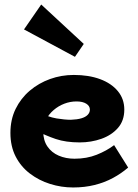

<svg xmlns="http://www.w3.org/2000/svg" viewBox="-20 -814 609 848"><path d="M303 14Q251 14 201.5 -1.5Q152 -17 112 -47.5Q72 -78 49 -123Q26 -168 26 -227Q26 -286 49 -333Q72 -380 111.5 -413.5Q151 -447 201 -465Q251 -483 306 -483Q372 -483 422 -464.5Q472 -446 500.5 -411.5Q529 -377 529 -330Q529 -281 501 -249Q473 -217 428 -201Q383 -185 332 -185Q271 -185 226.5 -200Q182 -215 138 -238V-323Q193 -297 229.5 -291Q266 -285 293 -285Q321 -286 339.5 -291.5Q358 -297 367.5 -307Q377 -317 377 -330Q377 -346 361 -356Q345 -366 318 -366Q290 -366 264 -356Q238 -346 217 -328Q196 -310 183.5 -286Q171 -262 171 -233Q171 -194 189.5 -167Q208 -140 239.5 -126.5Q271 -113 309 -113Q363 -113 407 -130.5Q451 -148 484 -173L546 -74Q516 -48 479 -28Q442 -8 398 3Q354 14 303 14ZM311 -563 86 -684 162 -794 350 -620Z"/></svg>

Font: BioRhyme ExtraBold ExtraBold
Style: Regular
Weight: 800
Version: Version 1.600;gftools[0.9.33]